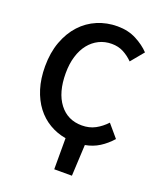

<svg xmlns="http://www.w3.org/2000/svg" viewBox="-154 -764 885 1051"><g transform="rotate(20 288.0 -239.0)"><path d="M289 188V7Q237 -2 193 -28Q149 -54 117 -96Q85 -138 67 -195.5Q49 -253 49 -325Q49 -405 72.5 -468.5Q96 -532 136.5 -576Q177 -620 231.5 -643Q286 -666 348 -666Q410 -666 458 -641Q506 -616 537 -583L475 -508Q449 -534 419 -549.5Q389 -565 351 -565Q311 -565 277.5 -548.5Q244 -532 219.5 -501.5Q195 -471 181.5 -427Q168 -383 168 -328Q168 -216 216.5 -152.5Q265 -89 348 -89Q392 -89 426 -107.5Q460 -126 488 -156L550 -83Q519 -48 482.5 -25Q446 -2 401 6L392 188Z"/></g></svg>

Font: Giro Sans Semibold
Style: Regular
Weight: 600
Designer: Paul D. Hunt
Foundry: Adobe Systems Incorporated
Version: Version 1.000;PS 1.0;hotconv 1.0.88;makeotf.lib2.5.647800